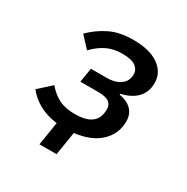

<svg xmlns="http://www.w3.org/2000/svg" viewBox="-154 -661 908 933"><g transform="rotate(30 300.0 -194.0)"><path d="M211 9Q100 -5 39 -82L109 -145Q138 -110 174.5 -91.5Q211 -73 264 -73Q376 -73 387 -149Q388 -154 388.5 -159Q389 -164 389 -172Q389 -196 371 -209.5Q353 -223 311 -223H210L223 -303H311Q355 -303 382.5 -320.5Q410 -338 415 -366Q416 -371 416.5 -374.5Q417 -378 417 -382Q417 -409 394.5 -426Q372 -443 319 -443Q271 -443 233 -424.5Q195 -406 162 -371L105 -432Q148 -475 202 -501.5Q256 -528 333 -528Q425 -528 475.5 -492Q526 -456 526 -397Q526 -347 495.5 -314.5Q465 -282 407 -269V-264Q452 -256 476 -231.5Q500 -207 500 -167Q500 -97 449.5 -49.5Q399 -2 307 9L286 140H190Z"/></g></svg>

Font: IBM Plex Mono Medium
Style: Italic
Weight: 500
Italic angle: -9°
Monospace: yes
Designer: Mike Abbink, Paul van der Laan, Pieter van Rosmalen
Foundry: Bold Monday
Version: Version 2.3